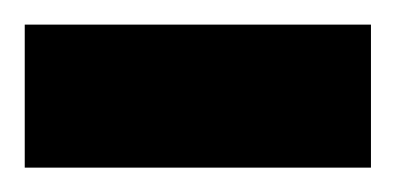

<svg xmlns="http://www.w3.org/2000/svg" viewBox="-25 -20 321 156"><path d="M-4.9 0H276.4V116.2H-4.9Z"/></svg>

Font: Francois One
Style: Regular
Weight: 400
Designer: Vernon Adams
Foundry: vernon adams
Version: Version 1.000